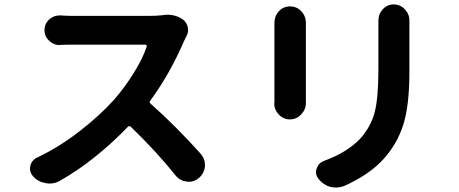

<svg xmlns="http://www.w3.org/2000/svg" viewBox="-20 -796 2040 853"><path d="M702.1 -728.5Q712.9 -730.5 722.7 -730.5Q763.7 -730.5 793 -709Q809.6 -696.3 814.5 -674.8Q815.4 -668 815.4 -662.1Q815.4 -647.5 807.6 -633.8Q802.7 -624 798.8 -616.2Q734.4 -466.8 647.5 -348.6Q641.6 -340.8 649.4 -335Q757.8 -239.3 872.1 -112.3Q890.6 -90.8 890.6 -63.5Q890.6 -60.5 890.6 -57.6Q887.7 -26.4 864.3 -5.9Q843.8 11.7 819.3 11.7Q814.5 11.7 810.5 10.7Q780.3 7.8 760.7 -15.6Q677.7 -120.1 561.5 -232.4Q554.7 -239.3 547.9 -232.4Q480.5 -162.1 403.3 -100.1Q326.2 -38.1 245.1 7.8Q223.6 19.5 200.2 19.5Q191.4 19.5 183.6 17.6Q150.4 12.7 127.9 -11.7Q113.3 -27.3 113.3 -45.9Q113.3 -51.8 114.3 -57.6Q120.1 -84 144.5 -95.7Q241.2 -141.6 331.5 -211.4Q421.9 -281.2 486.3 -352.5Q534.2 -407.2 574.2 -471.7Q614.3 -536.1 631.8 -588.9Q632.8 -591.8 630.9 -594.7Q628.9 -597.7 625 -597.7H295.9Q276.4 -597.7 249 -596.7Q246.1 -595.7 244.1 -595.7Q218.8 -595.7 199.2 -614.3Q177.7 -633.8 177.7 -662.1Q177.7 -690.4 199.2 -710Q218.8 -727.5 245.1 -727.5Q247.1 -727.5 249 -727.5Q277.3 -725.6 295.9 -725.6H649.4Q675.8 -725.6 702.1 -728.5Z M1199.2 -695.3Q1199.2 -724.6 1218.8 -746.1Q1239.3 -767.6 1268.6 -767.6Q1297.9 -767.6 1318.4 -746.1Q1338.9 -724.6 1338.9 -694.3Q1338.9 -693.4 1338.9 -691.4V-352.5Q1338.9 -346.7 1338.9 -339.8Q1338.9 -339.8 1338.9 -338.9Q1338.9 -309.6 1318.4 -288.1Q1297.9 -265.6 1267.6 -265.6Q1238.3 -265.6 1217.8 -288.1Q1198.2 -308.6 1198.2 -336.9Q1198.2 -337.9 1199.2 -339.8Q1199.2 -347.7 1199.2 -353.5V-691.4ZM1661.1 -704.1Q1661.1 -733.4 1679.7 -753.9Q1700.2 -776.4 1728.5 -776.4Q1758.8 -776.4 1779.3 -753.9Q1798.8 -733.4 1798.8 -704.1Q1798.8 -703.1 1798.8 -702.1Q1798.8 -689.5 1798.8 -675.8V-477.5Q1798.8 -325.2 1771 -239.7Q1743.2 -154.3 1682.6 -87.9Q1620.1 -19.5 1508.8 30.3Q1490.2 37.1 1472.7 37.1Q1460 37.1 1446.3 34.2Q1415 24.4 1394.5 -2Q1383.8 -15.6 1383.8 -31.2Q1383.8 -39.1 1386.7 -46.9Q1394.5 -71.3 1418.9 -81.1Q1521.5 -118.2 1580.1 -179.7Q1628.9 -234.4 1645 -298.8Q1661.1 -363.3 1661.1 -486.3V-675.8Z"/></svg>

Font: Gen Jyuu GothicX Bold
Style: Bold
Weight: 700
Designer: Ryoko NISHIZUKA (kana &amp; ideographs); Paul D. Hunt (Latin, Greek &amp; Cyrillic); Wenlong ZHANG (bopomofo); Sandoll C
Version: Version 1.058.20140828